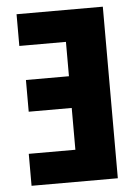

<svg xmlns="http://www.w3.org/2000/svg" viewBox="-52 -755 580 796"><g transform="rotate(-5 238.0 -357.0)"><path d="M406 -714V0H47V-133H241V-307H62V-439H241V-582H47V-714Z"/></g></svg>

Font: Noto Sans Display SemiCondensed Extra
Style: Regular
Weight: 800
Width: 4
Designer: Monotype Design Team
Foundry: Monotype Imaging Inc.
Version: Version 1.900